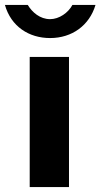

<svg xmlns="http://www.w3.org/2000/svg" viewBox="-67 -762 409 782"><path d="M322 -742H228C211 -710 174 -684 137 -684C96 -684 64 -712 46 -742H-47C-22 -654 51 -607 137 -607C226 -607 297 -658 322 -742ZM214 -530H54V0H214Z"/></svg>

Font: 18Franklin
Style: Bold
Weight: 700
Designer: Pablo Impallari, Rodrigo Fuenzalida (Modified by Dan O. Williams)
Version: Version 0.025;PS 000.025;hotconv 1.0.88;makeotf.lib2.5.64775